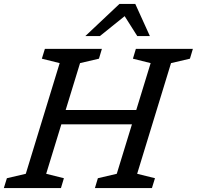

<svg xmlns="http://www.w3.org/2000/svg" viewBox="-40 -955 1000 975"><path d="M263 -634.5 172.5 -657 188 -707H477.5L462.5 -657L366.5 -634.5L293.5 -396.5H652L725 -634.5L635 -657L650 -707H939.5L924.5 -657L828.5 -634.5L656.5 -72.5L747 -50L731.5 0H442L457 -50L553 -72.5L630 -323.5H271.5L194.5 -72.5L284.5 -50L269.5 0H-20.5L-5 -50L91 -72.5ZM393.5 -772 566.5 -935H647L721 -772H657L593 -873L467.5 -772Z"/></svg>

Font: Newsreader Caption
Style: Italic
Weight: 400
Italic angle: -17°
Designer: Hugues Gentile
Foundry: Production Type
Version: Version 1.001